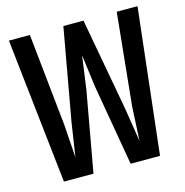

<svg xmlns="http://www.w3.org/2000/svg" viewBox="-104 -795 857 891"><g transform="rotate(-15 325.0 -349.0)"><path d="M94.5 0 17.2 -698H118L164.2 -255.2L175.2 -95L199.5 -255.2L278.8 -698H375.5L456.2 -255.2L482.2 -91.2L490.5 -255.2L535.2 -698H635L556.2 0H415L348.2 -386.8L327.5 -544.2L305.8 -386.8L236.5 0Z"/></g></svg>

Font: Azeret Mono Thin
Style: Regular
Weight: 100
Designer: Martin Vácha
Foundry: Displaay
Version: Version 1.002